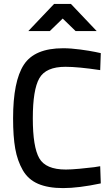

<svg xmlns="http://www.w3.org/2000/svg" viewBox="-20 -952 572 983"><path d="M493 -101 496 -13Q382 11 303 11Q226 11 175 -11Q124 -33 96.5 -81Q69 -129 58 -191Q47 -253 47 -346Q47 -536 102 -620.5Q157 -705 303 -705Q343 -705 391 -698.5Q439 -692 468 -686L496 -680L493 -593Q380 -610 315 -610Q215 -610 181.5 -551.5Q148 -493 148 -346Q148 -200 181 -142Q214 -84 317 -84Q343 -84 387 -88Q431 -92 462 -96ZM125 -793 257 -932H343L475 -793H367L301 -857L235 -793Z"/></svg>

Font: TitilliumText22L Lt
Style: Medium
Weight: 500
Designer: Campivisivi
Foundry: Campivisivi
Version: 1.000